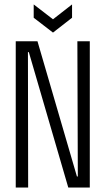

<svg xmlns="http://www.w3.org/2000/svg" viewBox="-20 -846 477 866"><path d="M51 0V-660H149L327 -50H331L329 -660H385V0H288L110 -611H106L107 0ZM132 -826 219 -759 305 -826V-766L219 -699L132 -766Z"/></svg>

Font: Bricolage Grotesque 72pt Condensed ExtraLight
Style: Regular
Weight: 250
Width: 3
Designer: Mathieu Triay
Foundry: Atelier Triay
Version: Version 1.001;gftools[0.9.33.dev8+g029e19f]